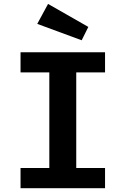

<svg xmlns="http://www.w3.org/2000/svg" viewBox="-20 -982 655 1002"><path d="M528.2 -709.2V-604.1H377.9V-105.1H528.2V0H87.2V-105.1H237.4V-604.1H87.2V-709.2ZM230.8 -961.5 441 -841.5 406.2 -771.8 174.4 -857.4Z"/></svg>

Font: Fira Code SemiBold
Style: Regular
Weight: 600
Designer: Carrois Corporate, Edenspiekermann AG, Nikita Prokopov
Foundry: Carrois Corporate, Edenspiekermann AG, Nikita Prokopov
Version: Version 6.002